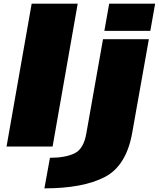

<svg xmlns="http://www.w3.org/2000/svg" viewBox="-20 -805 872 1055"><path d="M16 0H269L407 -785H154ZM224 230Q435.5 230 555.5 167.8Q675.5 105.5 707 -78.5L798 -589.5H546L454.5 -72.5Q440 13 389.8 37.5Q339.5 62 254.5 62ZM580 -785 553.5 -635.5H806L832.5 -785Z"/></svg>

Font: Anybody Expanded Black
Style: Italic
Weight: 900
Width: 7
Italic angle: -10°
Version: Version 1.113;gftools[0.9.25]